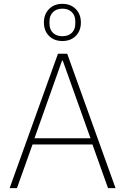

<svg xmlns="http://www.w3.org/2000/svg" viewBox="-20 -977 650 997"><path d="M541 0 460 -227H149L68 0H30L281 -698H329L580 0ZM306 -662H302L159 -259H450ZM304 -764Q261 -764 234.5 -790.5Q208 -817 208 -860Q208 -903 234.5 -930Q261 -957 304 -957Q347 -957 373.5 -930Q400 -903 400 -860Q400 -817 373.5 -790.5Q347 -764 304 -764ZM304 -789Q335 -789 353 -806.5Q371 -824 371 -854V-867Q371 -896 353 -914Q335 -932 304 -932Q273 -932 255 -914Q237 -896 237 -867V-854Q237 -824 255 -806.5Q273 -789 304 -789Z"/></svg>

Font: IBM Plex Sans Hebrew ExtLt
Style: Regular
Weight: 200
Designer: Mike Abbink, Paul van der Laan, Pieter van Rosmalen, Yanek Iontef
Foundry: Bold Monday
Version: Version 1.3